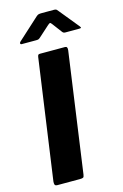

<svg xmlns="http://www.w3.org/2000/svg" viewBox="-142 -1022 695 1084"><g transform="rotate(-15 205.5 -480.5)"><path d="M296.1 -742Q311.4 -742 308.4 -719.6L210.2 -19.6Q208.5 -6.1 203.4 -3.1Q198.4 0 184 0H53.4Q40 0 37.5 -7.1Q35 -14.3 36 -25.3L135.1 -727.3Q136.8 -736.9 139.7 -739.4Q142.7 -742 149.8 -742ZM299 -833.1 259.8 -885.3Q252.8 -894.9 248.8 -895Q244.8 -895 234.4 -885.5L173.2 -830.4Q166.5 -824.2 161.9 -822.7Q157.2 -821.1 148.7 -821.1H64.6Q56.8 -821.1 56.2 -826.7Q55.5 -832.4 61.2 -837.1L186.2 -951Q193.3 -957.8 200.3 -959.5Q207.3 -961.1 219.3 -961.1H292.2Q301.7 -961.1 306.2 -955.8Q310.6 -950.6 314.3 -946.4L406.3 -833.6Q412.7 -825.4 410.6 -823.2Q408.4 -821.1 398.9 -821.1H318.7Q311.1 -821.1 307 -824.2Q303 -827.2 299 -833.1Z"/></g></svg>

Font: Libre Franklin Thin
Style: Italic
Weight: 100
Italic angle: -8°
Designer: Pablo Impallari, Rodrigo Fuenzalida, Nhung Nguyen
Foundry: Impallari Type
Version: Version 3.000